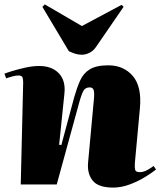

<svg xmlns="http://www.w3.org/2000/svg" viewBox="-24 -836 727 870"><path d="M683 -68Q666 -54 634.5 -34.5Q603 -15 564.5 -0.5Q526 14 489 14Q422 14 396.5 -17Q371 -48 375 -98L402 -392Q404 -418 400 -429Q396 -440 382 -440Q364 -440 355 -426Q346 -412 334 -368L233 0H70L81 -462Q81 -474 78.5 -484Q76 -494 59 -494Q49 -494 33.5 -490Q18 -486 4 -481L-4 -502Q5 -506 31 -514Q57 -522 90.5 -529.5Q124 -537 153 -537Q211 -537 242.5 -504Q274 -471 268 -413L244 -180L254 -179L313 -398Q325 -440 339.5 -472Q354 -504 383 -522Q412 -540 467 -540Q536 -540 577.5 -492Q619 -444 610 -346L587 -96Q586 -77 588.5 -66.5Q591 -56 609 -56Q626 -56 642.5 -65Q659 -74 672 -84ZM168 -805 179 -816 347 -718 527 -814 536 -805 413 -626Q400 -606 382 -597Q364 -588 347 -588Q331 -588 317 -592.5Q303 -597 288 -604Z"/></svg>

Font: Literata 72pt Black
Style: Italic
Weight: 900
Italic angle: -2°
Designer: Latin by Veronika Burian and Jose Scaglione. Greek by Irene Vlachou. Cyrillic by Vera Evstafieva
Foundry: TypeTogether
Version: Version 3.002